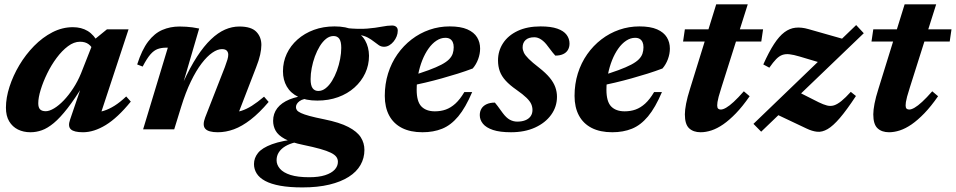

<svg xmlns="http://www.w3.org/2000/svg" viewBox="-20 -578 4272 858"><path d="M293 -43 348 -204.5H356.5Q315 -137 281.8 -94.2Q248.5 -51.5 220.5 -28.2Q192.5 -5 167.2 4Q142 13 116 13Q85 13 60.2 0.8Q35.5 -11.5 21 -35.8Q6.5 -60 6.5 -97Q6.5 -141 22.5 -190.5Q38.5 -240 66.5 -287Q94.5 -334 132.2 -372.5Q170 -411 214.2 -433.8Q258.5 -456.5 305.5 -456.5Q344 -456.5 372 -439.5Q400 -422.5 421 -383.5L398 -350Q391.5 -368.5 376.5 -380Q361.5 -391.5 337.5 -391.5Q310.5 -391.5 283.8 -371.5Q257 -351.5 233 -319.2Q209 -287 190.8 -249.5Q172.5 -212 161.8 -176.8Q151 -141.5 151 -116.5Q151 -97.5 159.2 -89.2Q167.5 -81 184.5 -81Q200.5 -81 221.8 -93.8Q243 -106.5 265 -129.5Q287 -152.5 307.2 -183.5Q327.5 -214.5 342 -250L401.5 -401L458 -447H554.5L419 -36L397 -75.5Q420.5 -75.5 443.8 -82.8Q467 -90 491.8 -105.5Q516.5 -121 544 -147L564.5 -124Q505.5 -51.5 452.5 -19.2Q399.5 13 351 13Q311 13 296.8 0Q282.5 -13 293 -43Z M617.5 -280.5 593 -290Q614 -355.5 642 -392.2Q670 -429 705.2 -444.2Q740.5 -459.5 782.5 -459.5Q799 -459.5 812.5 -458.5Q826 -457.5 839.8 -455.8Q853.5 -454 870 -450.5L797 -201L797.5 -207.5Q829 -276.5 860.2 -324.5Q891.5 -372.5 922.8 -402.2Q954 -432 985.5 -445.8Q1017 -459.5 1049.5 -459.5Q1102.5 -459.5 1125.2 -436.2Q1148 -413 1148 -377Q1148 -358 1142.5 -333.2Q1137 -308.5 1124.5 -277L1032 -37.5L1010.5 -75.5Q1034.5 -75.5 1057.5 -82.5Q1080.5 -89.5 1105.5 -105.2Q1130.5 -121 1160 -146L1180.5 -122.5Q1139 -73.5 1100.2 -43.5Q1061.5 -13.5 1025.2 -0.2Q989 13 953.5 13Q911 13 897.2 -2.8Q883.5 -18.5 897 -53.5L985 -278.5Q993 -300 996.5 -312.2Q1000 -324.5 1000 -333.5Q1000 -344.5 993.5 -351.5Q987 -358.5 971.5 -358.5Q952 -358.5 928.8 -342.5Q905.5 -326.5 881 -294.5Q856.5 -262.5 833 -214Q809.5 -165.5 789.5 -100.5L758.5 0H619.5L730 -365Q728.5 -365 726.8 -365Q725 -365 723 -365Q701.5 -365 684.8 -359Q668 -353 652.2 -335Q636.5 -317 617.5 -280.5Z M1696 -369Q1683.5 -369 1673.2 -375.8Q1663 -382.5 1651.2 -392Q1639.5 -401.5 1623.8 -410Q1608 -418.5 1584.8 -422.2Q1561.5 -426 1528 -421.5L1527.5 -452.5Q1583 -447 1621.2 -450.2Q1659.5 -453.5 1686 -458.8Q1712.5 -464 1732 -464Q1743.5 -464 1750.5 -458.2Q1757.5 -452.5 1757.5 -441Q1757.5 -428 1752.5 -415.5Q1747.5 -403 1739 -392.5Q1730.5 -382 1719.5 -375.5Q1708.5 -369 1696 -369ZM1402.5 -171.5Q1420 -171.5 1435.5 -183.8Q1451 -196 1463.8 -216.8Q1476.5 -237.5 1485.8 -262.8Q1495 -288 1500 -314.5Q1505 -341 1505 -364Q1505 -392.5 1496.2 -404.8Q1487.5 -417 1470.5 -417Q1453 -417 1437.5 -404.8Q1422 -392.5 1409.2 -371.8Q1396.5 -351 1387.2 -325.8Q1378 -300.5 1373 -274Q1368 -247.5 1368 -224.5Q1368 -196 1377 -183.8Q1386 -171.5 1402.5 -171.5ZM1475 -460Q1527 -460 1561 -443.2Q1595 -426.5 1611.8 -397Q1628.5 -367.5 1629 -329Q1629 -287 1612 -250.8Q1595 -214.5 1564 -186.8Q1533 -159 1490.8 -143.8Q1448.5 -128.5 1398 -128.5Q1346.5 -128.5 1312.5 -145.2Q1278.5 -162 1261.5 -191.5Q1244.5 -221 1244.5 -259.5Q1244.5 -301.5 1261.5 -337.8Q1278.5 -374 1309.5 -401.5Q1340.5 -429 1382.5 -444.5Q1424.5 -460 1475 -460ZM1331.5 259.5Q1273.5 259.5 1232.2 252Q1191 244.5 1165 230.5Q1139 216.5 1127 197.2Q1115 178 1115 155Q1115 128 1133 105.5Q1151 83 1195.5 66.5Q1240 50 1320.5 41.5L1362 39L1365 49Q1328.5 51 1300.8 57.8Q1273 64.5 1254.2 76Q1235.5 87.5 1225.8 103Q1216 118.5 1216 138Q1216 158.5 1231 176Q1246 193.5 1278.2 203.8Q1310.5 214 1361.5 214Q1404.5 214 1433 204.8Q1461.5 195.5 1475.8 180Q1490 164.5 1490 145Q1490 132.5 1482.8 122.8Q1475.5 113 1458.2 104.5Q1441 96 1411 87.5Q1381 79 1335 69.5Q1281.5 58.5 1252.2 42.5Q1223 26.5 1211.8 6.2Q1200.5 -14 1200.5 -38Q1200.5 -70.5 1219.2 -94.8Q1238 -119 1274 -133.8Q1310 -148.5 1360.5 -152.5L1371.5 -139.5Q1334.5 -138 1318.5 -126Q1302.5 -114 1302.5 -99Q1302.5 -91.5 1307.2 -85.2Q1312 -79 1325.2 -72.8Q1338.5 -66.5 1363.2 -59.8Q1388 -53 1428 -45Q1497.5 -31 1536.8 -10.5Q1576 10 1592.2 35.5Q1608.5 61 1608.5 92Q1608.5 128.5 1591 159.2Q1573.5 190 1538.5 212.2Q1503.5 234.5 1451.8 247Q1400 259.5 1331.5 259.5Z M1970 -409Q1949.5 -409 1930.2 -396.2Q1911 -383.5 1895 -361Q1879 -338.5 1867.2 -309Q1855.5 -279.5 1848.8 -245.8Q1842 -212 1842 -177Q1842 -124 1863.2 -102.2Q1884.5 -80.5 1923.5 -80.5Q1950 -80.5 1972.2 -88.5Q1994.5 -96.5 2015 -115Q2035.5 -133.5 2055 -166.5H2090Q2060.5 -97 2027.8 -57.8Q1995 -18.5 1956 -2.8Q1917 13 1868 13Q1814 13 1776.2 -6.2Q1738.5 -25.5 1719 -62Q1699.5 -98.5 1699.5 -149.5Q1699.5 -202.5 1714.2 -249.8Q1729 -297 1756 -335.5Q1783 -374 1819.5 -402Q1856 -430 1899.2 -445Q1942.5 -460 1989.5 -460Q2038.5 -460 2068.5 -446.8Q2098.5 -433.5 2112 -411.2Q2125.5 -389 2125.5 -361Q2125.5 -337.5 2116.8 -313.8Q2108 -290 2092.5 -272Q2061 -260 2026 -249Q1991 -238 1954.2 -227.8Q1917.5 -217.5 1880.5 -208.8Q1843.5 -200 1807.5 -192.5L1809.5 -236.5Q1860.5 -251.5 1895.5 -264.5Q1930.5 -277.5 1952.8 -289.2Q1975 -301 1986.8 -313Q1998.5 -325 2003 -338.2Q2007.5 -351.5 2007.5 -367Q2007.5 -380.5 2003.2 -389.8Q1999 -399 1991 -404Q1983 -409 1970 -409Z M2191.5 -119.5Q2196.5 -114 2203.5 -104.5Q2210.5 -95 2226.5 -73Q2242.5 -51.5 2258.2 -43Q2274 -34.5 2291.5 -34.5Q2312 -34.5 2327.2 -40.5Q2342.5 -46.5 2351 -58.2Q2359.5 -70 2359.5 -86.5Q2359.5 -100 2354 -112.8Q2348.5 -125.5 2333 -140.8Q2317.5 -156 2287.5 -177Q2258 -197.5 2239.8 -217.5Q2221.5 -237.5 2213.5 -259.5Q2205.5 -281.5 2205.5 -308Q2205.5 -350.5 2228 -385Q2250.5 -419.5 2293.2 -439.8Q2336 -460 2395.5 -460Q2442 -460 2470.5 -450Q2499 -440 2512 -422.5Q2525 -405 2525 -383.5Q2525 -367 2517.8 -354.8Q2510.5 -342.5 2496.2 -336Q2482 -329.5 2461.5 -329.5Q2457 -334.5 2449.5 -343.5Q2442 -352.5 2428 -371.5Q2414.5 -390.5 2399 -401Q2383.5 -411.5 2368 -411.5Q2342 -411.5 2328.8 -399.2Q2315.5 -387 2315.5 -366.5Q2315.5 -354.5 2321.2 -342.5Q2327 -330.5 2342.8 -314.8Q2358.5 -299 2389 -275.5Q2419 -252 2436.5 -230.8Q2454 -209.5 2461.5 -188.5Q2469 -167.5 2469 -145.5Q2469 -101 2443 -65Q2417 -29 2371 -8Q2325 13 2263.5 13Q2214 13 2183.2 2.8Q2152.5 -7.5 2138.2 -25Q2124 -42.5 2124 -63.5Q2124 -80.5 2131.8 -93Q2139.5 -105.5 2154.8 -112.5Q2170 -119.5 2191.5 -119.5Z M2818 -409Q2797.5 -409 2778.2 -396.2Q2759 -383.5 2743 -361Q2727 -338.5 2715.2 -309Q2703.5 -279.5 2696.8 -245.8Q2690 -212 2690 -177Q2690 -124 2711.2 -102.2Q2732.5 -80.5 2771.5 -80.5Q2798 -80.5 2820.2 -88.5Q2842.5 -96.5 2863 -115Q2883.5 -133.5 2903 -166.5H2938Q2908.5 -97 2875.8 -57.8Q2843 -18.5 2804 -2.8Q2765 13 2716 13Q2662 13 2624.2 -6.2Q2586.5 -25.5 2567 -62Q2547.5 -98.5 2547.5 -149.5Q2547.5 -202.5 2562.2 -249.8Q2577 -297 2604 -335.5Q2631 -374 2667.5 -402Q2704 -430 2747.2 -445Q2790.5 -460 2837.5 -460Q2886.5 -460 2916.5 -446.8Q2946.5 -433.5 2960 -411.2Q2973.5 -389 2973.5 -361Q2973.5 -337.5 2964.8 -313.8Q2956 -290 2940.5 -272Q2909 -260 2874 -249Q2839 -238 2802.2 -227.8Q2765.5 -217.5 2728.5 -208.8Q2691.5 -200 2655.5 -192.5L2657.5 -236.5Q2708.5 -251.5 2743.5 -264.5Q2778.5 -277.5 2800.8 -289.2Q2823 -301 2834.8 -313Q2846.5 -325 2851 -338.2Q2855.5 -351.5 2855.5 -367Q2855.5 -380.5 2851.2 -389.8Q2847 -399 2839 -404Q2831 -409 2818 -409Z M3032.5 -392.5 3040.5 -447H3390L3382 -392.5ZM3204 -187.5Q3195.5 -161.5 3191.5 -146Q3187.5 -130.5 3186.2 -121.8Q3185 -113 3185 -107Q3185 -96.5 3189.2 -92.5Q3193.5 -88.5 3201 -88.5Q3211 -88.5 3225.2 -96.8Q3239.5 -105 3259 -123Q3278.5 -141 3304 -170L3330 -148Q3298.5 -102.5 3268.8 -71.8Q3239 -41 3211.8 -22.2Q3184.5 -3.5 3159.2 4.8Q3134 13 3111 13Q3078.5 13 3059.5 -4.8Q3040.5 -22.5 3040.5 -67Q3040.5 -86 3046 -114.8Q3051.5 -143.5 3063.5 -181L3180.5 -558.5H3321.5Z M3347 -24.5 3806 -466 3840 -429.5 3381.5 10.5ZM3418 -275.5 3391 -290Q3416 -346 3439 -381.2Q3462 -416.5 3485.5 -434Q3509 -451.5 3535.2 -454.2Q3561.5 -457 3592.5 -448L3768.5 -398L3667 -291.5L3553 -325.5Q3526 -333.5 3508 -335.5Q3490 -337.5 3476 -332.5Q3462 -327.5 3448.5 -313.8Q3435 -300 3418 -275.5ZM3584.5 -3.5 3434.5 -74.5 3537.5 -172 3638.5 -121Q3660 -110.5 3676 -106.5Q3692 -102.5 3707 -107.2Q3722 -112 3740 -126.5Q3758 -141 3782 -167.5L3805 -149Q3763.5 -86 3733 -50.5Q3702.5 -15 3678.2 -1Q3654 13 3631.8 10.8Q3609.5 8.5 3584.5 -3.5Z M3874.5 -392.5 3882.5 -447H4232L4224 -392.5ZM4046 -187.5Q4037.5 -161.5 4033.5 -146Q4029.5 -130.5 4028.2 -121.8Q4027 -113 4027 -107Q4027 -96.5 4031.2 -92.5Q4035.5 -88.5 4043 -88.5Q4053 -88.5 4067.2 -96.8Q4081.5 -105 4101 -123Q4120.5 -141 4146 -170L4172 -148Q4140.5 -102.5 4110.8 -71.8Q4081 -41 4053.8 -22.2Q4026.5 -3.5 4001.2 4.8Q3976 13 3953 13Q3920.5 13 3901.5 -4.8Q3882.5 -22.5 3882.5 -67Q3882.5 -86 3888 -114.8Q3893.5 -143.5 3905.5 -181L4022.5 -558.5H4163.5Z"/></svg>

Font: Newsreader 16pt 16pt
Style: Bold Italic
Weight: 700
Italic angle: -17°
Version: Version 1.003